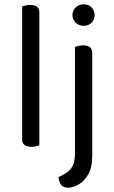

<svg xmlns="http://www.w3.org/2000/svg" viewBox="-20 -678 529 893"><path d="M83 -264 163 -252V-2Q158 0 148 2.5Q138 5 126 5Q105 5 94 -3.5Q83 -12 83 -31ZM163 -214 83 -225V-648Q88 -650 98.5 -652.5Q109 -655 120 -655Q142 -655 152.5 -646.5Q163 -638 163 -619ZM252 146Q276 135 293 123Q310 111 319.5 89.5Q329 68 329 30V-303H409V45Q409 103 389 135.5Q369 168 343 181.5Q317 195 298 195Q273 195 263.5 180.5Q254 166 252 146ZM317 -608Q317 -629 332 -643.5Q347 -658 369 -658Q392 -658 406 -643.5Q420 -629 420 -608Q420 -587 406 -572.5Q392 -558 369 -558Q347 -558 332 -572.5Q317 -587 317 -608ZM409 -214 329 -225V-460Q334 -462 344.5 -464.5Q355 -467 367 -467Q388 -467 398.5 -458.5Q409 -450 409 -430Z"/></svg>

Font: Baloo Bhaina 2
Style: Regular
Weight: 400
Designer: Yesha Goshar, Manish Minz, Shuchita Grover and Ek Type
Foundry: Ek Type
Version: Version 1.700